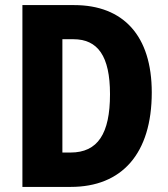

<svg xmlns="http://www.w3.org/2000/svg" viewBox="-20 -734 660 754"><path d="M576 -371C576 -593 465 -714 271 -714H68V0H258C458 0 576 -130 576 -371ZM412 -364C412 -209 364 -135 257 -135H225V-580H268C364 -580 412 -514 412 -364Z"/></svg>

Font: Noto Sans Thai Looped Condensed ExtraBold
Style: Regular
Weight: 800
Width: 3
Designer: Sasikarn Vongin, Ben Mitchell
Foundry: The Fontpad Ltd
Version: Version 1.001